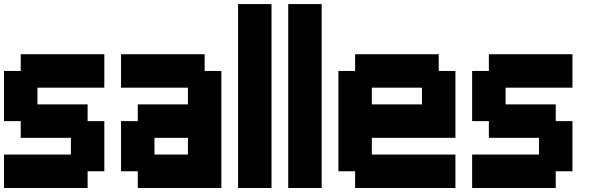

<svg xmlns="http://www.w3.org/2000/svg" viewBox="-20 -937 2957 957"><path d="M0 -166.7H333.3V-250H83.3V-333.3H0V-583.3H83.3V-666.7H500V-500H166.7V-416.7H416.7V-333.3H500V-83.3H416.7V0H0Z M583.3 -83.3V-333.3H666.7V-416.7H916.7V-500H583.3V-666.7H1000V-583.3H1083.3V0H666.7V-83.3ZM750 -166.7H916.7V-250H750Z M1166.7 0V-916.7H1333.3V0Z M1416.7 0V-916.7H1583.3V0Z M1666.7 -83.3V-583.3H1750V-666.7H2166.7V-583.3H2250V-250H1833.3V-166.7H2250V0H1750V-83.3ZM1833.3 -416.7H2083.3V-500H1833.3Z M2333.3 -166.7H2666.7V-250H2416.7V-333.3H2333.3V-583.3H2416.7V-666.7H2833.3V-500H2500V-416.7H2750V-333.3H2833.3V-83.3H2750V0H2333.3Z"/></svg>

Font: Galmuri11 Bold
Style: Regular
Weight: 700
Designer: Lee Minseo (quiple)
Version: Version 2.397;hotconv 1.1.1;makeotfexe 2.6.0 DEVELOPMENT